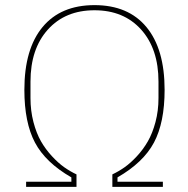

<svg xmlns="http://www.w3.org/2000/svg" viewBox="-20 -730 734 750"><path d="M82 0V-20H258.8V-37.1Q157.7 -95.2 116.5 -173.3Q75.2 -251.5 75.2 -378.9Q75.2 -538.6 146.2 -624.3Q217.3 -710 349.1 -710Q481 -710 552 -624.3Q623 -538.6 623 -378.9Q623 -251.5 581.5 -173.3Q540 -95.2 439 -37.1V-20H616.2V0H418.9V-48.8Q443.8 -60.5 467 -76.9Q490.2 -93.3 514.9 -119.9Q539.6 -146.5 557.6 -178Q575.7 -209.5 587.4 -253.4Q599.1 -297.4 599.1 -347.2V-411.1Q599.1 -539.1 531.2 -614.5Q463.4 -689.9 349.1 -689.9Q234.9 -689.9 167 -614.5Q99.1 -539.1 99.1 -411.1V-347.2Q99.1 -297.4 110.6 -253.4Q122.1 -209.5 140.1 -178Q158.2 -146.5 182.9 -119.9Q207.5 -93.3 230.7 -76.9Q253.9 -60.5 278.8 -48.8V0Z"/></svg>

Font: Anuphan Thin
Style: Regular
Weight: 250
Designer: Mike Abbink, Paul van der Laan, Pieter van Rosmalen, Mint Tantisuwanna
Foundry: Bold Monday; Cadson Demak
Version: Version 3.002;hotconv 1.0.109;makeotfexe 2.5.65596